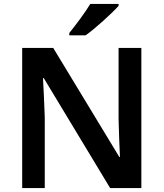

<svg xmlns="http://www.w3.org/2000/svg" viewBox="-20 -958 833 978"><path d="M584 -928V-938H440C413 -893 363 -827 333 -790V-778H416C466 -813 551 -891 584 -928ZM700 0V-714H584V-351C585 -286 589 -211 591 -158H588L251 -714H93V0H208V-360C206 -430 202 -500 199 -560H203L541 0Z"/></svg>

Font: Noto Sans Telugu SemiBold
Style: Regular
Weight: 600
Designer: Jelle Bosma - Monotype Design Team
Foundry: Monotype Imaging Inc.
Version: Version 2.005